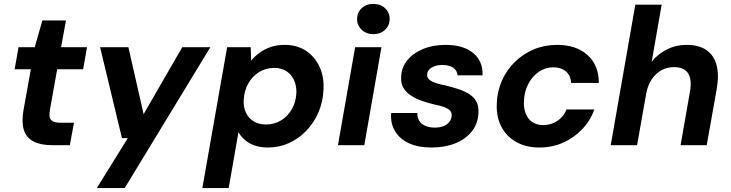

<svg xmlns="http://www.w3.org/2000/svg" viewBox="-20 -744 3746 984"><path d="M247 0Q188 0 151.5 -19Q115 -38 102.5 -77.5Q90 -117 100 -177L138 -389H55L75 -502H158L197 -639H318L293 -502H426L406 -389H273L235 -176Q229 -141 243 -128Q257 -115 289 -115H359L338 0Z M476 220 635 -36H605L493 -502H638L716 -159L914 -502H1058L619 220Z M1017 220 1144 -502H1265L1267 -433Q1287 -457 1312 -475Q1337 -493 1368.5 -503.5Q1400 -514 1439 -514Q1502 -514 1547.5 -484Q1593 -454 1617 -403Q1641 -352 1638 -287Q1636 -225 1613 -170.5Q1590 -116 1551 -75Q1512 -34 1461.5 -11Q1411 12 1352 12Q1316 12 1286.5 2Q1257 -8 1236 -26Q1215 -44 1202 -66L1152 220ZM1343 -106Q1386 -106 1420.5 -127Q1455 -148 1476 -185Q1497 -222 1499 -269Q1500 -305 1486.5 -334Q1473 -363 1447.5 -379.5Q1422 -396 1386 -396Q1342 -396 1307.5 -374.5Q1273 -353 1252 -315.5Q1231 -278 1229 -230Q1227 -194 1241 -165.5Q1255 -137 1281 -121.5Q1307 -106 1343 -106Z M1712 0 1800 -502H1935L1847 0ZM1894 -569Q1857 -569 1833.5 -591.5Q1810 -614 1810 -646Q1810 -680 1833.5 -702Q1857 -724 1894 -724Q1930 -724 1953.5 -702Q1977 -680 1977 -646Q1977 -614 1953.5 -591.5Q1930 -569 1894 -569Z M2192 12Q2121 12 2073.5 -11Q2026 -34 2003 -74.5Q1980 -115 1985 -165H2119Q2118 -143 2128 -126Q2138 -109 2158.5 -99.5Q2179 -90 2208 -90Q2235 -90 2254 -98Q2273 -106 2283.5 -120Q2294 -134 2295 -151Q2296 -168 2285 -178.5Q2274 -189 2254.5 -196Q2235 -203 2208 -208Q2174 -216 2142.5 -227Q2111 -238 2086.5 -254Q2062 -270 2048 -293Q2034 -316 2036 -349Q2037 -397 2066.5 -434Q2096 -471 2147 -492.5Q2198 -514 2263 -514Q2355 -514 2405.5 -472Q2456 -430 2453 -358H2325Q2323 -383 2302.5 -397Q2282 -411 2247 -411Q2213 -411 2191 -397Q2169 -383 2169 -361Q2168 -347 2179 -337Q2190 -327 2211 -319.5Q2232 -312 2263 -306Q2301 -297 2333 -286Q2365 -275 2388 -259.5Q2411 -244 2422.5 -221.5Q2434 -199 2432 -166Q2430 -111 2398.5 -71Q2367 -31 2313.5 -9.5Q2260 12 2192 12Z M2744 12Q2676 12 2625.5 -16.5Q2575 -45 2549 -95.5Q2523 -146 2526 -213Q2528 -276 2552.5 -331Q2577 -386 2619 -427Q2661 -468 2716 -491Q2771 -514 2836 -514Q2933 -514 2991 -462Q3049 -410 3049 -319H2907Q2905 -357 2880 -378Q2855 -399 2816 -399Q2775 -399 2741.5 -376Q2708 -353 2687.5 -314Q2667 -275 2665 -224Q2664 -196 2670.5 -173.5Q2677 -151 2689.5 -135.5Q2702 -120 2721 -111.5Q2740 -103 2763 -103Q2790 -103 2813.5 -112.5Q2837 -122 2855.5 -140Q2874 -158 2883 -183H3026Q3005 -125 2963 -81Q2921 -37 2865 -12.5Q2809 12 2744 12Z M3110 0 3236 -720H3371L3320 -428Q3351 -467 3397.5 -490.5Q3444 -514 3499 -514Q3561 -514 3599.5 -488Q3638 -462 3652 -411.5Q3666 -361 3653 -287L3602 0H3468L3516 -274Q3527 -335 3507 -367.5Q3487 -400 3433 -400Q3399 -400 3370 -384Q3341 -368 3320.5 -338Q3300 -308 3292 -265L3245 0Z"/></svg>

Font: DM Sans 16pt
Style: Bold Italic
Weight: 700
Italic angle: -10°
Version: Version 4.004;gftools[0.9.30]